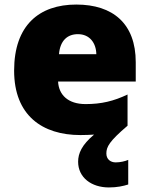

<svg xmlns="http://www.w3.org/2000/svg" viewBox="-20 -583 658 843"><path d="M447 91C447 62 459 38 540 -31V-168C479 -139 425 -126 356 -126C278 -126 238 -167 235 -225H576V-310C576 -479 476 -563 315 -563C152 -563 42 -472 42 -273C42 -76 166 10 333 10C355 10 375 9 393 8C339 53 323 91 323 127C323 197 382 240 458 240C494 240 521 234 543 227V119C529 125 508 130 488 130C465 130 447 116 447 91ZM322 -433C374 -433 402 -394 403 -345H239C244 -406 277 -433 322 -433Z"/></svg>

Font: Noto Sans Bengali Black
Style: Regular
Weight: 900
Designer: Jelle Bosma - Monotype Design Team
Foundry: Monotype Imaging Inc.
Version: Version 2.003